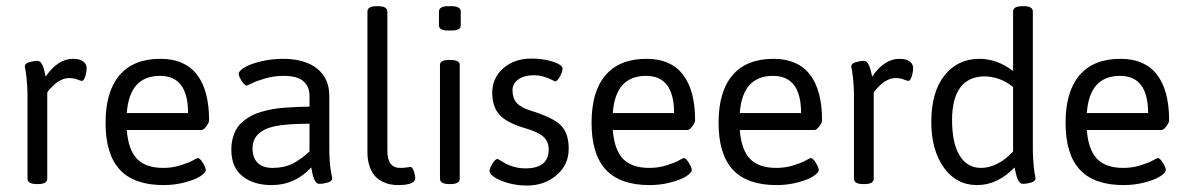

<svg xmlns="http://www.w3.org/2000/svg" viewBox="-20 -589 3805 616"><path d="M98.3 1.6Q68.2 1.6 68.2 -15.5V-281Q68.2 -298.5 67.2 -314.1Q66.2 -329.8 65 -340.3Q63.8 -350.8 62.6 -358.7Q61.4 -366.6 60.4 -371Q59.5 -375.3 59.5 -375.7Q59.5 -385.3 73.5 -389.4Q87.6 -393.6 99.9 -393.6Q103.4 -393.6 106.6 -392Q109.8 -390.4 112.2 -386.8Q114.5 -383.3 116.3 -379.9Q118.1 -376.5 119.7 -371Q121.3 -365.4 122.3 -361.7Q123.3 -357.9 124.5 -352Q125.6 -346 126.4 -343.2Q165.7 -400.3 214.4 -400.3Q235.4 -400.3 246.7 -392Q258 -383.7 258 -371Q258 -358.3 253.5 -343.8Q248.9 -329.4 242.6 -329.4Q239.8 -329.4 228.1 -333.9Q216.4 -338.5 201.3 -338.5Q190.2 -338.5 179 -333.7Q167.7 -329 159.5 -322.2Q151.4 -315.5 145.1 -308.4Q137.9 -301.6 134.8 -296.9L131.6 -292.1V-15.5Q131.6 1.6 101.5 1.6Z M504.6 4.8Q410.2 4.8 364.4 -44.6Q318.7 -93.9 318.7 -195Q318.7 -295.7 363.7 -348Q408.6 -400.3 495 -400.3Q572.3 -400.3 611.6 -350Q650.8 -299.6 650.8 -202.9Q650.8 -195.8 642.1 -183.9Q633.4 -172 626.6 -172H386.8Q391.6 -108.6 419.5 -79.5Q447.5 -50.3 503.8 -50.3Q532.7 -50.3 558.3 -58.3Q583.8 -66.2 598.3 -74.1Q612.8 -82 614.3 -82Q621.5 -82 630.8 -66.6Q640.1 -51.1 640.1 -44Q640.1 -34.9 622.7 -23.6Q605.2 -12.3 572.9 -3.8Q540.6 4.8 504.6 4.8ZM386.8 -226.3H583.4Q583.4 -345.6 493.5 -345.6Q395.2 -345.6 386.8 -226.3Z M851.4 4.8Q793.5 4.8 757.8 -23.8Q722.2 -52.3 722.2 -108.6Q722.2 -129.6 727.1 -147Q732.1 -164.5 740.2 -177.6Q748.3 -190.6 761.6 -201.1Q774.9 -211.7 788.3 -218.6Q801.8 -225.5 820.8 -230.9Q839.9 -236.2 856.1 -239Q872.4 -241.8 894.8 -243.6Q917.2 -245.3 933.8 -245.9Q950.5 -246.5 973 -246.9V-282.6Q973 -310.7 953.6 -328.2Q934.2 -345.6 890.2 -345.6Q859.7 -345.6 831.9 -337.7Q804.2 -329.8 788.5 -322Q772.9 -314.3 771.7 -314.3Q764.6 -314.3 755.3 -329.4Q745.9 -344.4 745.9 -351.6Q745.9 -361.9 765.4 -373.2Q784.8 -384.5 818.5 -392.4Q852.2 -400.3 887.8 -400.3Q958 -400.3 997.2 -369Q1036.5 -337.7 1036.5 -281.8V-112.2Q1036.5 -94.7 1037.5 -78.9Q1038.4 -63 1039.8 -52.5Q1041.2 -42 1042.6 -34.3Q1044 -26.6 1045 -22Q1046 -17.4 1046 -17Q1046 -7.5 1031.7 -3.4Q1017.4 0.8 1004.8 0.8Q998.8 0.8 994.5 -3.6Q990.1 -7.9 987.3 -15.5Q984.5 -23 982.8 -30.5Q981 -38 979.4 -47.2Q979 -50.3 978.6 -51.9Q926.3 4.8 851.4 4.8ZM854.5 -50.3Q891.8 -50.3 918.7 -64Q945.7 -77.7 973 -103.1V-192.2Q895.4 -191.4 862.9 -184.3Q790.3 -168.8 790.3 -113Q790.3 -82.4 806.8 -66.4Q823.2 -50.3 854.5 -50.3Z M1256.8 4.8Q1244.2 4.8 1231.9 2.4Q1219.6 0 1205.9 -6.9Q1192.2 -13.9 1182.3 -25Q1172.4 -36.1 1165.7 -55.5Q1158.9 -74.9 1158.9 -99.9V-552.1Q1158.9 -569.2 1189.5 -569.2H1192.2Q1222.8 -569.2 1222.8 -552.1V-105.4Q1222.8 -50.3 1263.6 -50.3Q1276.3 -50.3 1285.6 -51.9Q1294.9 -53.5 1296.1 -53.5Q1303.2 -53.5 1307.8 -39.6Q1312.3 -25.8 1312.3 -17.8Q1312.3 4.8 1256.8 4.8Z M1418.5 -491.1Q1388.4 -491.1 1388.4 -507.3V-552.1Q1388.4 -569.2 1418.5 -569.2H1428.1Q1458.2 -569.2 1458.2 -552.1V-507.3Q1458.2 -491.1 1428.1 -491.1ZM1421.7 1.6Q1391.6 1.6 1391.6 -15.5V-380.9Q1391.6 -396.7 1421.7 -396.7H1424.9Q1455 -396.7 1455 -380.9V-15.5Q1455 1.6 1424.9 1.6Z M1670.6 6.3Q1638.1 6.3 1609.4 -2Q1580.7 -10.3 1565.6 -21Q1550.5 -31.7 1550.5 -40.4Q1550.5 -48.4 1559.7 -63.6Q1568.8 -78.9 1576.3 -78.9Q1577.5 -78.9 1585.2 -74.1Q1592.9 -69.4 1602.9 -63.8Q1612.8 -58.3 1630 -53.5Q1647.2 -48.8 1665.5 -48.8Q1740.4 -48.8 1740.4 -109.4Q1740.4 -135.2 1723.3 -150.4Q1706.3 -165.7 1663.9 -178Q1604.8 -195.4 1582 -221.4Q1559.3 -247.3 1559.3 -291.3Q1559.3 -338.9 1594.7 -370Q1630.2 -401.1 1685.3 -401.1Q1723.3 -401.1 1754.1 -391Q1784.8 -380.9 1784.8 -368.6Q1784.8 -358.7 1776.3 -343.2Q1767.7 -327.8 1760.6 -327.8Q1759.8 -327.8 1750.9 -332.7Q1742 -337.7 1725.7 -342.6Q1709.5 -347.6 1691.6 -347.6Q1662.7 -347.6 1643.5 -334.5Q1624.3 -321.4 1624.3 -299.6Q1624.3 -273.9 1637.7 -258.8Q1651.2 -243.8 1683.3 -233.8Q1753.9 -212 1779.2 -187.1Q1804.6 -162.1 1804.6 -111.4Q1804.6 -60.6 1765.8 -27.2Q1726.9 6.3 1670.6 6.3Z M2063.8 4.8Q1969.5 4.8 1923.7 -44.6Q1877.9 -93.9 1877.9 -195Q1877.9 -295.7 1922.9 -348Q1967.9 -400.3 2054.3 -400.3Q2131.6 -400.3 2170.8 -350Q2210.1 -299.6 2210.1 -202.9Q2210.1 -195.8 2201.3 -183.9Q2192.6 -172 2185.9 -172H1946.1Q1950.9 -108.6 1978.8 -79.5Q2006.7 -50.3 2063 -50.3Q2092 -50.3 2117.5 -58.3Q2143.1 -66.2 2157.6 -74.1Q2172 -82 2173.6 -82Q2180.7 -82 2190.1 -66.6Q2199.4 -51.1 2199.4 -44Q2199.4 -34.9 2181.9 -23.6Q2164.5 -12.3 2132.2 -3.8Q2099.9 4.8 2063.8 4.8ZM1946.1 -226.3H2142.7Q2142.7 -345.6 2052.7 -345.6Q1954.4 -345.6 1946.1 -226.3Z M2471.3 4.8Q2376.9 4.8 2331.2 -44.6Q2285.4 -93.9 2285.4 -195Q2285.4 -295.7 2330.4 -348Q2375.3 -400.3 2461.8 -400.3Q2539 -400.3 2578.3 -350Q2617.5 -299.6 2617.5 -202.9Q2617.5 -195.8 2608.8 -183.9Q2600.1 -172 2593.3 -172H2353.5Q2358.3 -108.6 2386.2 -79.5Q2414.2 -50.3 2470.5 -50.3Q2499.4 -50.3 2525 -58.3Q2550.5 -66.2 2565 -74.1Q2579.5 -82 2581.1 -82Q2588.2 -82 2597.5 -66.6Q2606.8 -51.1 2606.8 -44Q2606.8 -34.9 2589.4 -23.6Q2571.9 -12.3 2539.6 -3.8Q2507.3 4.8 2471.3 4.8ZM2353.5 -226.3H2550.1Q2550.1 -345.6 2460.2 -345.6Q2361.9 -345.6 2353.5 -226.3Z M2749.9 1.6Q2719.8 1.6 2719.8 -15.5V-281Q2719.8 -298.5 2718.8 -314.1Q2717.8 -329.8 2716.6 -340.3Q2715.4 -350.8 2714.2 -358.7Q2713 -366.6 2712 -371Q2711.1 -375.3 2711.1 -375.7Q2711.1 -385.3 2725.1 -389.4Q2739.2 -393.6 2751.5 -393.6Q2755.1 -393.6 2758.2 -392Q2761.4 -390.4 2763.8 -386.8Q2766.2 -383.3 2767.9 -379.9Q2769.7 -376.5 2771.3 -371Q2772.9 -365.4 2773.9 -361.7Q2774.9 -357.9 2776.1 -352Q2777.2 -346 2778 -343.2Q2817.3 -400.3 2866 -400.3Q2887 -400.3 2898.3 -392Q2909.6 -383.7 2909.6 -371Q2909.6 -358.3 2905.1 -343.8Q2900.5 -329.4 2894.2 -329.4Q2891.4 -329.4 2879.7 -333.9Q2868 -338.5 2853 -338.5Q2841.9 -338.5 2830.6 -333.7Q2819.3 -329 2811.1 -322.2Q2803 -315.5 2796.7 -308.4Q2789.5 -301.6 2786.4 -296.9L2783.2 -292.1V-15.5Q2783.2 1.6 2753.1 1.6Z M3114.9 4.8Q3048 4.8 3007.9 -51.7Q2967.9 -108.2 2967.9 -197.4Q2967.9 -293.7 3010.3 -347Q3052.7 -400.3 3122.1 -400.3Q3179.2 -400.3 3230.3 -361.1V-552.1Q3230.3 -569.2 3260.4 -569.2H3263.6Q3293.7 -569.2 3293.7 -552.1V-112.2Q3293.7 -94.7 3294.7 -78.9Q3295.7 -63 3296.9 -52.5Q3298.1 -42 3299.2 -34.3Q3300.4 -26.6 3301.4 -22Q3302.4 -17.4 3302.4 -17Q3302.4 -7.5 3288.3 -3.4Q3274.3 0.8 3262 0.8Q3258.4 0.8 3255.3 -0.8Q3252.1 -2.4 3249.7 -6.1Q3247.3 -9.9 3245.5 -13.1Q3243.8 -16.3 3242 -22.6Q3240.2 -28.9 3239.4 -32.1Q3238.6 -35.3 3237 -42.6Q3235.4 -49.9 3235 -51.9Q3180.7 4.8 3114.9 4.8ZM3128 -50.3Q3153.4 -50.3 3180.3 -64Q3207.3 -77.7 3230.3 -103.1V-309.9Q3188.3 -344 3136.7 -344Q3086 -342.8 3060.2 -307.2Q3034.5 -271.5 3034.5 -203.7Q3034.5 -130 3058.7 -90.2Q3082.8 -50.3 3128 -50.3Z M3584.6 4.8Q3490.3 4.8 3444.5 -44.6Q3398.7 -93.9 3398.7 -195Q3398.7 -295.7 3443.7 -348Q3488.7 -400.3 3575.1 -400.3Q3652.4 -400.3 3691.6 -350Q3730.9 -299.6 3730.9 -202.9Q3730.9 -195.8 3722.2 -183.9Q3713.4 -172 3706.7 -172H3466.9Q3471.7 -108.6 3499.6 -79.5Q3527.5 -50.3 3583.8 -50.3Q3612.8 -50.3 3638.3 -58.3Q3663.9 -66.2 3678.4 -74.1Q3692.8 -82 3694.4 -82Q3701.5 -82 3710.9 -66.6Q3720.2 -51.1 3720.2 -44Q3720.2 -34.9 3702.7 -23.6Q3685.3 -12.3 3653 -3.8Q3620.7 4.8 3584.6 4.8ZM3466.9 -226.3H3663.5Q3663.5 -345.6 3573.5 -345.6Q3475.2 -345.6 3466.9 -226.3Z"/></svg>

Font: Jaldi
Style: Regular
Weight: 400
Designer: Pablo Cosgaya and Nicolas Silva
Foundry: Omnibus-Type
Version: Version 1.001;PS 001.001;hotconv 1.0.70;makeotf.lib2.5.58329